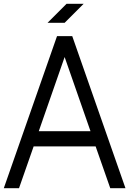

<svg xmlns="http://www.w3.org/2000/svg" viewBox="-20 -990 680 1010"><path d="M420 -970H330L230 -870H320ZM483 -220H157L80 0H0L280 -800H360L640 0H560ZM184 -300H456L320 -690Z"/></svg>

Font: Gauge
Style: Regular
Weight: 400
Designer: Daniel Pimley
Foundry: Daniel Pimley
Version: Version 1.004;PS 001.001;hotconv 1.0.56